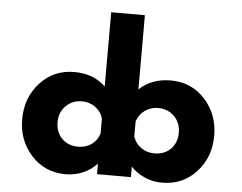

<svg xmlns="http://www.w3.org/2000/svg" viewBox="-58 -931 1279 1016"><g transform="rotate(5 582.0 -422.5)"><path d="M904 -256Q904 -309 869.5 -343Q835 -377 784 -377Q745 -377 714 -355Q683 -333 671 -296V-216Q683 -179 713.5 -157.5Q744 -136 784 -136Q838 -136 871 -169.5Q904 -203 904 -256ZM326 -528Q427 -528 492 -466V-860H494H669H671V-466Q737 -528 838 -528Q948 -528 1020 -449Q1092 -370 1092 -256Q1092 -142 1020 -63.5Q948 15 838 15Q788 15 744.5 -4.5Q701 -24 672 -56V0H668H496H492V-56Q463 -24 419.5 -4.5Q376 15 326 15Q216 15 144 -63.5Q72 -142 72 -256Q72 -370 144 -449Q216 -528 326 -528ZM260 -256Q260 -203 293 -169.5Q326 -136 380 -136Q420 -136 450.5 -157.5Q481 -179 492 -216V-296Q481 -333 450 -355Q419 -377 380 -377Q329 -377 294.5 -343Q260 -309 260 -256Z"/></g></svg>

Font: Hussar
Style: BoldWeb
Weight: 700
Foundry: Cannot Into Space Fonts
Version: Version 2.00